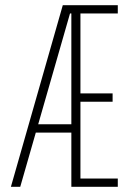

<svg xmlns="http://www.w3.org/2000/svg" viewBox="-20 -720 490 740"><path d="M255 0V-700H290V0ZM279 -32H434V0H279ZM279 -360H414V-328H279ZM279 -700H434V-668H279ZM222 -700H259L58 0H22ZM241 -700H276L263 -668H229ZM105 -241H268L265 -209H92Z"/></svg>

Font: League Mono Thin Condensed
Style: Regular
Weight: 100
Width: 1
Designer: Tyler Finck
Foundry: The League of Moveable Type / Tyler Finck
Version: Version 2.300;RELEASE